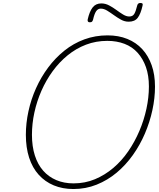

<svg xmlns="http://www.w3.org/2000/svg" viewBox="-20 -1253 1067 1292"><path d="M474 19Q401 19 342 -5.5Q283 -30 240.5 -77Q198 -124 176 -192Q154 -260 154 -346Q154 -424 171.5 -504.5Q189 -585 222.5 -659.5Q256 -734 304 -798.5Q352 -863 413 -912Q474 -961 547.5 -988Q621 -1015 704 -1015Q778 -1015 837 -991Q896 -967 937 -922.5Q978 -878 1000.5 -814.5Q1023 -751 1023 -670Q1023 -593 1005.5 -512Q988 -431 955 -354Q922 -277 874 -209.5Q826 -142 765 -91Q704 -40 630.5 -10.5Q557 19 474 19ZM475 -19Q552 -19 619 -47Q686 -75 742.5 -123Q799 -171 843 -235Q887 -299 918 -372Q949 -445 965.5 -521.5Q982 -598 982 -671Q982 -745 962 -801.5Q942 -858 906 -898Q870 -938 818 -958Q766 -978 702 -978Q626 -978 559 -952.5Q492 -927 435.5 -881Q379 -835 334.5 -774Q290 -713 259 -642.5Q228 -572 211.5 -496.5Q195 -421 195 -346Q195 -268 214.5 -207Q234 -146 270.5 -104.5Q307 -63 359 -41Q411 -19 475 -19ZM584 -1103Q567 -1103 570 -1122Q582 -1175 603 -1202.5Q624 -1230 662 -1230Q689 -1230 714.5 -1216.5Q740 -1203 763 -1186Q786 -1169 808 -1155.5Q830 -1142 850 -1142Q873 -1142 883.5 -1159.5Q894 -1177 903 -1215Q907 -1233 924 -1233Q935 -1233 938.5 -1229Q942 -1225 939 -1214Q927 -1160 907 -1133.5Q887 -1107 846 -1107Q819 -1107 794.5 -1120.5Q770 -1134 746.5 -1151Q723 -1168 701 -1181.5Q679 -1195 658 -1195Q639 -1195 627 -1177.5Q615 -1160 606 -1120Q603 -1111 599 -1107Q595 -1103 584 -1103Z"/></svg>

Font: Playwrite AU QLD Thin
Style: Regular
Weight: 250
Designer: Veronika Burian, José Scaglione
Foundry: TypeTogether
Version: Version 1.002